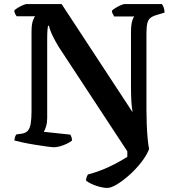

<svg xmlns="http://www.w3.org/2000/svg" viewBox="-20 -724 868 944"><path d="M507 200Q485 200 453.5 189.5Q422 179 403 164Q403 155 406 147Q409 139 412 134Q471 118 519 95Q567 72 606 47V20L269 -493Q254 -518 243.5 -538.5Q233 -559 227.5 -574.5Q222 -590 221 -597H216Q215 -593 213.5 -578Q212 -563 212 -530V-143Q212 -121 206.5 -102.5Q201 -84 195 -76L326 -62Q328 -59 331 -51Q334 -43 334 -33Q323 -24 307 -16.5Q291 -9 274 -4.5Q257 0 246 0Q237 0 211.5 -3.5Q186 -7 154.5 -12Q123 -17 94.5 -23Q66 -29 51 -33Q51 -42 54 -50.5Q57 -59 60 -63L88 -67Q107 -70 117 -81.5Q127 -93 131 -116.5Q135 -140 135 -178V-568Q135 -603 141.5 -621.5Q148 -640 153 -644H62Q58 -649 54.5 -656Q51 -663 50 -672Q56 -679 68 -686Q80 -693 92.5 -698.5Q105 -704 111 -704H283L632 -172Q628 -193 626 -223.5Q624 -254 624 -308V-564Q624 -600 629.5 -619.5Q635 -639 641 -643H541Q540 -647 535.5 -653.5Q531 -660 530 -671Q535 -677 548 -685Q561 -693 574 -698.5Q587 -704 592 -704H776Q781 -698 785 -687Q789 -676 789 -662L749 -650Q729 -644 718.5 -635Q708 -626 704 -608Q700 -590 700 -557V-185Q700 -149 701.5 -111.5Q703 -74 706 -42.5Q709 -11 713 9Q701 40 674.5 74Q648 108 616 136.5Q584 165 555 182.5Q526 200 507 200Z"/></svg>

Font: Texturina 12pt SemiBold
Style: Regular
Weight: 600
Designer: Guillermo Torres Carreño
Foundry: Omnibus-Type
Version: Version 1.002